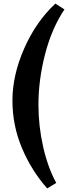

<svg xmlns="http://www.w3.org/2000/svg" viewBox="-20 -842 382 1078"><path d="M49.8 -277.8Q49.8 -419.9 116.2 -570.6Q182.6 -721.2 291 -821.8L341.8 -789.1Q270.5 -682.6 233.2 -538.1Q195.8 -393.6 195.8 -253.9Q195.8 -134.3 222.4 -17.3Q249 99.6 295.9 185.1L245.1 215.8Q157.7 117.7 103.8 -9.5Q49.8 -136.7 49.8 -277.8Z"/></svg>

Font: Literata Book
Style: Bold Italic
Weight: 700
Italic angle: -3°
Designer: Latin by Veronika Burian and Jose Scaglione. Greek by Irene Vlachou. Cyrillic by Vera Evstafieva
Foundry: TypeTogether
Version: Version 1.003;PS 001.003;hotconv 1.0.88;makeotf.lib2.5.64775